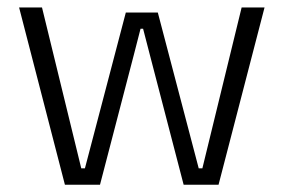

<svg xmlns="http://www.w3.org/2000/svg" viewBox="-20 -508 780 528"><path d="M158.5 0 32.5 -487.5H95.5L203.5 -45H213.5L326 -473.5H414L526.5 -45H536.5L644.5 -487.5H707.5L581 0H485L392 -357.5L373.5 -429H366.5L348 -357L255 0Z"/></svg>

Font: Anek Telugu Medium Light
Style: Regular
Weight: 300
Version: Version 1.003